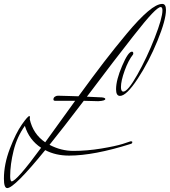

<svg xmlns="http://www.w3.org/2000/svg" viewBox="-46 -753 868 981"><path d="M164 2Q103 -38 81 -110Q41 -54 23.5 16.5Q6 87 6 147Q6 171 13 174Q38 174 164 2ZM107 -155 106 -144Q123 -68 185 -26L338 -238H236Q227 -238 227 -245Q227 -254 234.5 -259Q242 -264 250 -264Q266 -264 306 -262.5Q346 -261 355 -261Q430 -364 484.5 -435Q539 -506 601.5 -581Q664 -656 709.5 -694.5Q755 -733 783 -733Q802 -733 802 -702Q802 -651 758.5 -544.5Q715 -438 657.5 -350.5Q600 -263 567 -263Q547 -263 547 -297Q547 -344 578 -416.5Q609 -489 628 -489Q635 -489 635 -480Q635 -477 634 -475Q610 -445 591 -392.5Q572 -340 572 -308Q572 -285 584 -285Q607 -285 656 -372Q705 -459 744.5 -560Q784 -661 784 -700Q784 -717 775 -717Q763 -717 730.5 -683Q698 -649 635 -568.5Q572 -488 529.5 -432.5Q487 -377 398 -259L461 -256Q492 -256 492 -247Q492 -238 456 -236Q454 -236 382 -238Q274 -96 207 -13Q266 18 329 18Q398 18 471 6Q544 -6 582 -18L621 -31H624Q630 -31 630 -27Q630 -20 623 -18Q433 42 307 42Q238 42 185 14Q27 208 -9 208Q-26 208 -26 160Q-26 86 4.5 6.5Q35 -73 65.5 -116.5Q96 -160 104 -160Q107 -160 107 -155Z"/></svg>

Font: Herr Von Muellerhoff
Style: Regular
Weight: 400
Designer: Alejandro Paul
Foundry: Alejandro Paul
Version: Version 1.000